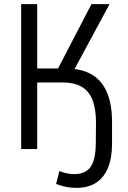

<svg xmlns="http://www.w3.org/2000/svg" viewBox="-20 -725 622 934"><path d="M351 189Q325 189 301 184Q277 179 253 170L269 107Q288 115 306.5 118.5Q325 122 341 122Q395 122 420 88Q445 54 446 -25L447 -127Q447 -195 430 -238.5Q413 -282 377 -303Q341 -324 283 -324H161V0H83V-705H161V-392H278L253 -374L425 -705H513L328 -362L316 -391Q384 -389 430.5 -360Q477 -331 501 -274Q525 -217 525 -132V-27Q525 44 505 92Q485 140 446.5 164.5Q408 189 351 189Z"/></svg>

Font: Nunito Sans 10pt Condensed
Style: Regular
Weight: 400
Width: 3
Designer: Vernon Adams
Foundry: Vernon Adams
Version: Version 3.101;gftools[0.9.27]